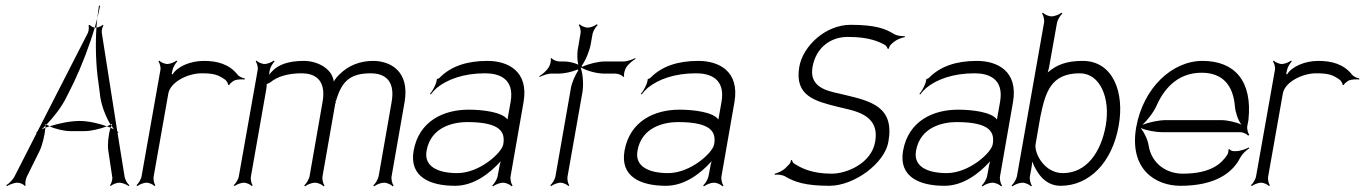

<svg xmlns="http://www.w3.org/2000/svg" viewBox="-20 -648 4841 681"><path d="M2 9 5 12C13 7 30 0 42 0C51 0 65 6 68 12L71 9C68 4 71 -13 75 -21L121 -114C130 -133 139 -169 141 -195C136 -193 131 -191 127 -189C132 -193 136 -197 141 -202C141 -204 142 -207 141 -209C143 -208 143 -207 145 -206C172 -234 200 -271 215 -302L242 -356C270 -415 298 -488 316 -550C308 -551 300 -557 298 -560L294 -558C296 -553 295 -539 292 -532L113 -182C112 -181 110 -180 109 -179L110 -176L31 -21C25 -10 11 4 2 9ZM316 -550H322C323 -561 324 -573 325 -583C322 -573 319 -561 316 -550ZM331 -628C329 -615 327 -600 325 -583C329 -600 333 -615 335 -628ZM322 -550C318 -488 320 -415 329 -356L336 -302C341 -271 355 -234 372 -206L378 -209C377 -207 376 -204 376 -202C379 -197 381 -193 384 -189C380 -191 377 -193 372 -195C364 -169 361 -133 364 -114L378 -21C380 -13 375 4 370 9L373 12C378 6 394 0 403 0C415 0 430 7 436 12L439 9C432 4 424 -10 422 -21L397 -176L400 -179C399 -180 397 -181 396 -182L341 -532C340 -539 343 -553 347 -558L345 -560C341 -556 329 -551 322 -550ZM141 -202C141 -200 142 -198 141 -195C145 -197 151 -198 156 -200L145 -206ZM156 -200C177 -190 209 -183 228 -183H281C301 -183 334 -190 359 -200C329 -211 292 -219 262 -219C231 -219 190 -211 156 -200ZM359 -200C364 -198 368 -197 372 -195C373 -198 376 -200 376 -202L372 -206Z M464 9 467 12C473 7 489 0 500 0C510 0 524 7 528 12L531 9C527 4 523 -11 525 -22L577 -316C584 -357 646 -388 695 -388C738 -388 754 -383 779 -365C783 -362 790 -351 789 -347L793 -346C794 -351 806 -360 812 -363C823 -367 840 -367 848 -366V-370C840 -371 828 -376 822 -384C792 -421 750 -432 703 -432C655 -432 609 -412 592 -384L589 -386L592 -400C594 -410 603 -425 609 -430L606 -433C600 -428 584 -421 574 -421C563 -421 549 -428 545 -433L542 -430C546 -425 551 -410 549 -400L482 -22C480 -11 470 4 464 9Z M809 9 812 12C818 7 834 0 845 0C855 0 869 7 873 12L876 9C872 4 868 -11 870 -22L924 -329C925 -332 926 -344 926 -350C930 -351 936 -354 939 -356C963 -376 1000 -388 1050 -388C1091 -388 1139 -370 1124 -286L1078 -23C1076 -12 1066 4 1059 10L1062 13C1069 7 1086 0 1097 0C1108 0 1123 7 1128 13L1131 10C1126 4 1122 -12 1124 -23L1169 -280C1169 -281 1173 -288 1172 -288L1168 -286L1172 -291C1192 -359 1221 -388 1295 -388C1336 -388 1384 -370 1369 -286L1323 -23C1321 -12 1311 4 1304 10L1307 13C1314 7 1331 0 1342 0C1353 0 1368 7 1373 13L1376 10C1371 4 1367 -12 1369 -23L1415 -286C1434 -396 1364 -432 1303 -432C1258 -432 1216 -416 1185 -385C1178 -379 1169 -368 1164 -359C1157 -408 1102 -432 1058 -432C1006 -432 968 -420 945 -395C942 -392 938 -387 934 -383L937 -400C939 -410 948 -425 954 -430L951 -433C945 -428 929 -421 919 -421C908 -421 894 -428 890 -433L887 -430C891 -425 896 -410 894 -400L827 -22C825 -11 815 4 809 9Z M1493 -113C1508 -200 1592 -215 1637 -215C1759 -215 1772 -177 1765 -136C1760 -106 1681 -34 1602 -34C1534 -34 1483 -57 1493 -113ZM1447 -113C1431 -20 1506 11 1594 11C1661 11 1717 -33 1756 -76C1753 -67 1751 -57 1750 -49L1745 -23C1743 -12 1733 4 1726 10L1729 13C1736 7 1753 0 1764 0C1775 0 1790 7 1795 13L1798 10C1793 4 1789 -12 1791 -23L1837 -286C1856 -396 1781 -432 1709 -432C1634 -432 1580 -412 1542 -375C1541 -373 1533 -367 1532 -369L1529 -366C1530 -365 1526 -350 1524 -347C1519 -335 1512 -323 1505 -315L1508 -313C1512 -319 1521 -329 1529 -336C1567 -367 1625 -388 1701 -388C1749 -388 1806 -370 1791 -286L1780 -224C1762 -250 1695 -259 1642 -259C1555 -259 1466 -220 1447 -113Z M1893 -378 1894 -375C1904 -380 1922 -387 1936 -387H1963C1981 -387 2010 -393 2030 -402L2029 -401L2030 -399L2032 -400C2020 -382 2008 -354 2005 -336L1950 -22C1948 -11 1938 4 1932 9L1935 12C1941 7 1957 0 1968 0C1978 0 1992 7 1996 12L1999 9C1995 4 1991 -11 1993 -22L2046 -322C2050 -347 2048 -384 2040 -407C2041 -407 2041 -408 2042 -408C2063 -396 2098 -387 2122 -387H2163C2172 -387 2188 -381 2190 -375L2194 -377C2191 -383 2196 -401 2201 -409C2209 -421 2225 -434 2234 -439L2233 -442C2223 -437 2205 -430 2191 -430H2125C2103 -430 2068 -422 2045 -411L2043 -414C2058 -435 2071 -468 2075 -490L2082 -529C2084 -539 2094 -554 2100 -559L2097 -562C2091 -557 2075 -550 2065 -550C2054 -550 2040 -557 2036 -562L2033 -559C2037 -554 2041 -539 2039 -529L2029 -471C2027 -457 2027 -435 2031 -420L2030 -419C2016 -426 1995 -430 1981 -430H1964C1955 -430 1939 -436 1937 -442L1933 -440C1936 -434 1931 -416 1926 -409C1918 -396 1902 -383 1893 -378ZM2039 -409H2040L2039 -408Z M2241 -113C2256 -200 2340 -215 2385 -215C2507 -215 2520 -177 2513 -136C2508 -106 2429 -34 2350 -34C2282 -34 2231 -57 2241 -113ZM2195 -113C2179 -20 2254 11 2342 11C2409 11 2465 -33 2504 -76C2501 -67 2499 -57 2498 -49L2493 -23C2491 -12 2481 4 2474 10L2477 13C2484 7 2501 0 2512 0C2523 0 2538 7 2543 13L2546 10C2541 4 2537 -12 2539 -23L2585 -286C2604 -396 2529 -432 2457 -432C2382 -432 2328 -412 2290 -375C2289 -373 2281 -367 2280 -369L2277 -366C2278 -365 2274 -350 2272 -347C2267 -335 2260 -323 2253 -315L2256 -313C2260 -319 2269 -329 2277 -336C2315 -367 2373 -388 2449 -388C2497 -388 2554 -370 2539 -286L2528 -224C2510 -250 2443 -259 2390 -259C2303 -259 2214 -220 2195 -113Z M2728 -32V-28C2737 -30 2757 -28 2767 -21C2798 -3 2836 11 2922 11C3010 11 3118 -69 3131 -145C3153 -268 3072 -289 2974 -312C2934 -323 2847 -328 2862 -411C2875 -482 2929 -518 2989 -517C3063 -517 3098 -500 3120 -488C3123 -485 3129 -478 3128 -475H3132C3133 -479 3136 -487 3141 -491L3150 -499C3161 -508 3179 -515 3189 -516V-520C3180 -519 3160 -521 3150 -528C3120 -546 3085 -560 2997 -560C2908 -560 2828 -485 2815 -411C2797 -307 2872 -289 2952 -269C3007 -255 3102 -245 3084 -145C3071 -69 2984 -32 2930 -32C2856 -32 2819 -54 2798 -67C2793 -69 2789 -77 2789 -81L2786 -80C2785 -76 2783 -68 2778 -64L2766 -52C2756 -42 2738 -34 2728 -32Z M3229 -113C3244 -200 3328 -215 3373 -215C3495 -215 3508 -177 3501 -136C3496 -106 3417 -34 3338 -34C3270 -34 3219 -57 3229 -113ZM3183 -113C3167 -20 3242 11 3330 11C3397 11 3453 -33 3492 -76C3489 -67 3487 -57 3486 -49L3481 -23C3479 -12 3469 4 3462 10L3465 13C3472 7 3489 0 3500 0C3511 0 3526 7 3531 13L3534 10C3529 4 3525 -12 3527 -23L3573 -286C3592 -396 3517 -432 3445 -432C3370 -432 3316 -412 3278 -375C3277 -373 3269 -367 3268 -369L3265 -366C3266 -365 3262 -350 3260 -347C3255 -335 3248 -323 3241 -315L3244 -313C3248 -319 3257 -329 3265 -336C3303 -367 3361 -388 3437 -388C3485 -388 3542 -370 3527 -286L3516 -224C3498 -250 3431 -259 3378 -259C3291 -259 3202 -220 3183 -113Z M3653 -136 3670 -234C3688 -321 3707 -388 3810 -388C3882 -388 3919 -300 3902 -203C3885 -107 3833 -34 3750 -34C3683 -34 3648 -106 3653 -136ZM3568 10 3571 13C3578 7 3595 0 3606 0C3617 0 3632 7 3637 13L3640 10C3635 4 3631 -12 3633 -23L3638 -50C3639 -57 3641 -67 3641 -75C3658 -33 3687 11 3742 11C3842 11 3925 -70 3948 -203C3969 -320 3928 -432 3820 -432C3762 -432 3728 -418 3696 -391C3698 -397 3700 -404 3701 -410L3729 -567C3731 -578 3741 -594 3748 -600L3745 -603C3738 -597 3721 -590 3710 -590C3699 -590 3684 -597 3679 -603L3676 -600C3681 -594 3685 -578 3683 -567L3587 -23C3585 -12 3575 4 3568 10Z M4032 -205C4050 -222 4072 -250 4082 -273C4115 -347 4168 -390 4242 -390C4318 -390 4354 -344 4360 -271C4362 -249 4371 -222 4383 -206C4364 -215 4333 -222 4310 -222H4116C4092 -222 4056 -215 4032 -205ZM4010 -197C3984 -47 4079 11 4167 11C4293 11 4353 -37 4379 -89C4386 -102 4401 -116 4411 -122L4409 -125C4399 -119 4378 -112 4365 -112H4354C4350 -112 4342 -116 4341 -119L4337 -118C4338 -114 4336 -103 4333 -99C4315 -72 4280 -32 4175 -32C4120 -32 4065 -65 4054 -132C4051 -153 4038 -179 4026 -194C4046 -185 4081 -179 4104 -179H4380C4390 -179 4403 -172 4407 -167L4411 -170C4407 -175 4402 -190 4404 -201L4408 -222C4423 -361 4359 -432 4245 -432C4137 -432 4035 -336 4010 -197Z M4417 9 4420 12C4426 7 4442 0 4453 0C4463 0 4477 7 4481 12L4484 9C4480 4 4476 -11 4478 -22L4530 -316C4537 -357 4599 -388 4648 -388C4691 -388 4707 -383 4732 -365C4736 -362 4743 -351 4742 -347L4746 -346C4747 -351 4759 -360 4765 -363C4776 -367 4793 -367 4801 -366V-370C4793 -371 4781 -376 4775 -384C4745 -421 4703 -432 4656 -432C4608 -432 4562 -412 4545 -384L4542 -386L4545 -400C4547 -410 4556 -425 4562 -430L4559 -433C4553 -428 4537 -421 4527 -421C4516 -421 4502 -428 4498 -433L4495 -430C4499 -425 4504 -410 4502 -400L4435 -22C4433 -11 4423 4 4417 9Z"/></svg>

Font: Armata Saber
Style: RgIta
Weight: 400
Designer: Jasper
Foundry: Cannot Into Space Fonts
Version: Version 0.970